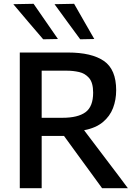

<svg xmlns="http://www.w3.org/2000/svg" viewBox="-20 -989 718 1009"><path d="M84 0V-713H337Q462 -713 526.2 -668.5Q590.5 -624 590.5 -515Q590.5 -464.5 574 -421.2Q557.5 -378 520.5 -347.2Q483.5 -316.5 422 -304.5L497 -205.5Q522 -172.5 550 -135.5Q578 -98 605 -63Q631.5 -27.5 652 0H516.5Q484.5 -44 454.8 -84.8Q425 -125.5 396.5 -164.5L316.5 -274.5H199V0ZM333 -617.5H199V-370H308Q389.5 -370 429.5 -399.5Q469.5 -429 469.5 -502Q469.5 -554.5 448.2 -579Q427 -603.5 395.5 -610.5Q364 -617.5 333 -617.5ZM207 -782.5Q168.5 -827.5 129.5 -873Q90.5 -919 50 -967L156.5 -969Q188 -922.5 220.5 -876.5Q252.5 -830 284.5 -784ZM401.5 -782.5Q369 -827 335 -873Q301.5 -919 266.5 -967L369.5 -969Q396 -922.5 422.2 -876.8Q448.5 -831 475.5 -784Z"/></svg>

Font: Heraclito Medium
Style: Regular
Weight: 500
Designer: Kostas Bartsokas (font) & Cristiano Sobral (main changes)
Foundry: Kostas Bartsokas (font) & Cristiano Sobral (main changes)
Version: Version 1.00;July 8, 2020;FontCreator 13.0.0.2655 64-bit